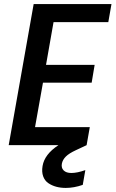

<svg xmlns="http://www.w3.org/2000/svg" viewBox="-20 -716 570 947"><path d="M529.8 -695.8 514.2 -606.9H244.1L207 -396H446.8L432.1 -308.1H191.9L152.8 -88.9H422.9L407.2 0L354 24.9Q320.3 40.5 304.7 56.2Q289.1 71.8 285.2 90.8Q281.2 111.8 293.9 124.5Q306.6 137.2 332 137.2Q360.8 137.2 400.9 123L388.2 195.8Q345.2 210.9 304.2 210.9Q279.3 210.9 257.6 205.1Q235.8 199.2 218.3 187.3Q200.7 175.3 192.9 153.6Q185.1 131.8 189.9 103Q199.2 45.4 268.1 0H22.9L146 -695.8Z"/></svg>

Font: SVN-Poppins Medium
Style: Italic
Weight: 500
Italic angle: -10°
Designer: Ninad Kale (Devanagari), Jonny Pinhorn (Latin)
Foundry: Indian Type Foundry
Version: Version 3.002 2017